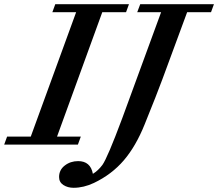

<svg xmlns="http://www.w3.org/2000/svg" viewBox="-76 -683 1031 907"><path d="M-56.2 0 -42.5 -37.6H69.3L283.7 -625.5H171.4L185.1 -663.1H533.2L519.5 -625.5H407.2L193.4 -37.6H305.7L292 0ZM271.5 204.1Q243.7 204.1 223.4 190.9Q203.1 177.7 203.1 153.3Q203.1 119.6 230 98.9Q256.8 78.1 293 78.1Q351.6 78.1 362.8 138.2Q387.7 123 407.7 96.2Q431.6 63 501.5 -124.5L685.1 -625.5H572.3L586.4 -663.1H934.6L920.9 -625.5H808.1L690.9 -308.1Q666.5 -241.7 607.4 -95.7Q565.9 7.8 508.8 74.5Q451.7 141.1 367.7 181.2Q319.3 204.1 271.5 204.1Z"/></svg>

Font: Elstob 8pt SemiBold
Style: Italic
Weight: 600
Italic angle: -20°
Designer: Peter S. Baker
Version: Version 1.015